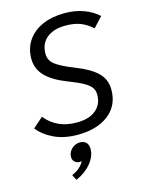

<svg xmlns="http://www.w3.org/2000/svg" viewBox="-141 -793 861 1143"><g transform="rotate(-15 289.5 -221.5)"><path d="M20 -94 83 -149Q152 -62 275 -62Q351 -62 393 -96.5Q435 -131 435 -192Q435 -218 421 -236.5Q407 -255 375.5 -272.5Q344 -290 284 -313Q196 -347 153.5 -392Q111 -437 111 -498Q111 -562 143.5 -610Q176 -658 235 -684Q294 -710 372 -710Q437 -710 489.5 -690.5Q542 -671 579 -637L522 -576Q490 -606 451.5 -621.5Q413 -637 359 -637Q284 -637 242 -602Q200 -567 200 -505Q200 -464 234 -438Q268 -412 349 -380Q441 -344 482.5 -302Q524 -260 524 -198Q524 -101 453 -45.5Q382 10 262 10Q180 10 118.5 -18.5Q57 -47 20 -94ZM167 233Q221 211 243 168Q239 169 231 169Q212 169 200 157.5Q188 146 188 128Q188 99 210 78Q232 57 261 57Q286 57 299.5 71Q313 85 313 110Q313 156 277.5 199Q242 242 184 267Z"/></g></svg>

Font: Niramit
Style: Italic
Weight: 400
Italic angle: -10°
Version: Version 1.000; ttfautohint (v1.6)